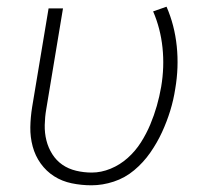

<svg xmlns="http://www.w3.org/2000/svg" viewBox="-20 -545 640 573"><path d="M253 8Q223 8 194 2Q165 -4 141.5 -19Q118 -34 101.5 -57Q85 -80 77.5 -108Q70 -136 70.5 -165.5Q71 -195 76 -226L125 -520H168L118 -219Q114 -196 113.5 -172Q113 -148 118.5 -126Q124 -104 136 -85Q148 -66 166 -53.5Q184 -41 207 -35.5Q230 -30 254 -30Q282 -30 310 -41.5Q338 -53 361 -73.5Q384 -94 400.5 -120Q417 -146 428.5 -173.5Q440 -201 448 -229Q456 -257 461 -286Q471 -345 465 -402.5Q459 -460 437 -511L477 -525Q501 -470 507.5 -407Q514 -344 503 -280Q498 -247 488 -214.5Q478 -182 463.5 -150.5Q449 -119 428.5 -89.5Q408 -60 380.5 -37Q353 -14 319.5 -3Q286 8 253 8Z"/></svg>

Font: Iosevka Extralight Extended
Style: Italic
Weight: 200
Width: 7
Italic angle: -9°
Monospace: yes
Designer: Belleve Invis
Foundry: Belleve Invis
Version: Version 32.5.0; ttfautohint (v1.8.4)